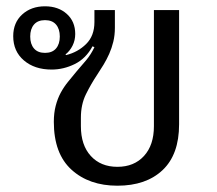

<svg xmlns="http://www.w3.org/2000/svg" viewBox="-20 -578 691 610"><path d="M353 12Q263 12 207 -39Q151 -90 151 -191Q151 -219 157 -242Q163 -265 173 -283.5Q183 -302 196.5 -318.5Q210 -335 224 -352Q239 -369 254 -387Q269 -405 280 -428L274 -431Q253 -392 217.5 -374.5Q182 -357 144 -357Q90 -357 56 -386Q22 -415 22 -463Q22 -506 50.5 -532Q79 -558 123 -558Q165 -558 192 -534Q219 -510 219 -470Q219 -450 210.5 -433Q202 -416 188 -405L190 -403Q227 -412 253.5 -438Q280 -464 280 -508V-546H345V-490Q345 -466 340 -445.5Q335 -425 327 -407Q319 -389 309 -372.5Q299 -356 289 -341Q269 -311 253 -278.5Q237 -246 237 -204V-177Q237 -117 268.5 -82.5Q300 -48 353 -48Q406 -48 437.5 -82.5Q469 -117 469 -177V-546H549V-183Q549 -87 496.5 -37.5Q444 12 353 12ZM123 -410Q146 -410 158 -424Q170 -438 170 -462Q170 -486 158 -500Q146 -514 123 -514Q100 -514 88 -500Q76 -486 76 -462Q76 -438 88 -424Q100 -410 123 -410Z"/></svg>

Font: IBM Plex Sans Thai Looped
Style: Regular
Weight: 400
Designer: Mike Abbink, Paul van der Laan, Pieter van Rosmalen, Ben Mitchell, Mark Frömberg
Foundry: Bold Monday
Version: Version 1.1